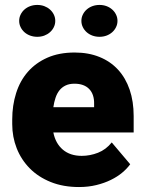

<svg xmlns="http://www.w3.org/2000/svg" viewBox="-20 -752 584 782"><path d="M301.8 9.8Q237.3 9.8 186.5 -10.7Q135.7 -31.2 101.1 -66.4Q66.4 -101.6 48.1 -147.9Q29.8 -194.3 29.8 -246.6V-265.1Q29.8 -322.8 45.7 -372.8Q61.5 -422.9 93.5 -459.5Q125.5 -496.1 173.1 -517.1Q220.7 -538.1 284.2 -538.1Q340.3 -538.1 385 -520Q429.7 -502 460.7 -468.3Q491.7 -434.6 508.1 -386.7Q524.4 -338.9 524.4 -279.3V-212.4H197.3Q206.1 -168 235.8 -142.6Q265.6 -117.2 313 -117.2Q346.7 -117.2 379.2 -129.9Q411.6 -142.6 435.1 -171.9L510.3 -83Q497.6 -65.4 477.8 -48.8Q458 -32.2 431.6 -19.3Q405.3 -6.3 372.6 1.7Q339.8 9.8 301.8 9.8ZM283.2 -411.1Q262.2 -411.1 247.1 -403.8Q231.9 -396.5 221.9 -383.8Q211.9 -371.1 206.1 -353.5Q200.2 -335.9 197.3 -315.4H363.3V-328.1Q364.3 -367.7 343.3 -389.4Q322.3 -411.1 283.2 -411.1ZM58.1 -667Q58.1 -680.7 64 -692.6Q69.8 -704.6 79.8 -713.4Q89.8 -722.2 103.3 -727.1Q116.7 -731.9 131.8 -731.9Q147 -731.9 160.2 -727.1Q173.3 -722.2 183.3 -713.4Q193.4 -704.6 199.2 -692.6Q205.1 -680.7 205.1 -667Q205.1 -653.3 199.2 -641.4Q193.4 -629.4 183.3 -620.6Q173.3 -611.8 160.2 -606.9Q147 -602.1 131.8 -602.1Q116.7 -602.1 103.3 -606.9Q89.8 -611.8 79.8 -620.6Q69.8 -629.4 64 -641.4Q58.1 -653.3 58.1 -667ZM311.5 -667Q311.5 -680.7 317.4 -692.6Q323.2 -704.6 333.3 -713.4Q343.3 -722.2 356.7 -727.1Q370.1 -731.9 385.3 -731.9Q400.4 -731.9 413.6 -727.1Q426.8 -722.2 436.8 -713.4Q446.8 -704.6 452.6 -692.6Q458.5 -680.7 458.5 -667Q458.5 -653.3 452.6 -641.4Q446.8 -629.4 436.8 -620.6Q426.8 -611.8 413.6 -606.9Q400.4 -602.1 385.3 -602.1Q370.1 -602.1 356.7 -606.9Q343.3 -611.8 333.3 -620.6Q323.2 -629.4 317.4 -641.4Q311.5 -653.3 311.5 -667Z"/></svg>

Font: RobotoDraft
Style: Black
Weight: 900
Designer: Google
Version: Version 2.000980w3; 2014; ttfautohint (v1.1) -l 5 -r 24 -G 4